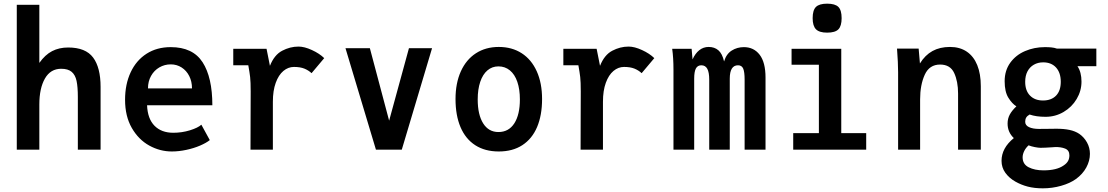

<svg xmlns="http://www.w3.org/2000/svg" viewBox="-20 -816 6040 1047"><path d="M71.5 0V-790H194.5V-473Q226 -517.5 264.2 -537.2Q302.5 -557 351.5 -557Q447 -557 487.8 -502.2Q528.5 -447.5 528.5 -342V0H404.5V-287Q404.5 -342 397.5 -374.8Q390.5 -407.5 370.8 -424.2Q351 -441 313.5 -441Q255.5 -441 225 -387.8Q194.5 -334.5 194.5 -246V0Z M662 -272Q662 -356.5 692.5 -421.8Q723 -487 779.2 -523Q835.5 -559 911 -559Q1031.5 -559 1084.8 -476.5Q1138 -394 1138 -242H782Q785 -168 822.8 -130Q860.5 -92 925 -92Q972 -92 1015.8 -105.5Q1059.5 -119 1078 -136L1124 -52Q1104.5 -36.5 1070.8 -22Q1037 -7.5 996.2 1.2Q955.5 10 917 10Q852.5 10 794 -22.2Q735.5 -54.5 698.8 -118.2Q662 -182 662 -272ZM1027 -334Q1027 -371.5 1012 -401.2Q997 -431 970.5 -448Q944 -465 911 -465Q877.5 -465 849 -448.5Q820.5 -432 803.8 -402.2Q787 -372.5 787 -334Z M1346 0 1346.5 -175Q1347 -230.5 1347 -317Q1347 -370 1344 -395.8Q1341 -421.5 1334 -460H1252V-550H1433.5L1452 -457Q1475.5 -516.5 1518.5 -539.2Q1561.5 -562 1608 -562Q1640 -562 1681.2 -543Q1722.5 -524 1748 -499L1679 -417Q1662.5 -432.5 1639.8 -441.8Q1617 -451 1583 -451Q1551.5 -451 1525.2 -429Q1499 -407 1483.5 -364.2Q1468 -321.5 1468 -261V0Z M2171 0H2030L1864 -553H1997L2102 -158L2210 -553H2336Z M2464 -276Q2464 -362.5 2493 -426.8Q2522 -491 2575.2 -525.5Q2628.5 -560 2700 -560Q2771.5 -560 2824.8 -525.8Q2878 -491.5 2907 -427.2Q2936 -363 2936 -276Q2936 -187.5 2908.8 -123.2Q2881.5 -59 2828.5 -24.5Q2775.5 10 2700 10Q2624.5 10 2571.5 -24.2Q2518.5 -58.5 2491.2 -122.8Q2464 -187 2464 -276ZM2815 -274Q2815 -329 2801 -369.8Q2787 -410.5 2760.5 -432.2Q2734 -454 2698 -454Q2663.5 -454 2638 -432.2Q2612.5 -410.5 2598.8 -369.8Q2585 -329 2585 -274Q2585 -190.5 2614.8 -143.2Q2644.5 -96 2698 -96Q2754 -96 2784.5 -143.2Q2815 -190.5 2815 -274Z M3146 0 3146.5 -175Q3147 -230.5 3147 -317Q3147 -370 3144 -395.8Q3141 -421.5 3134 -460H3052V-550H3233.5L3252 -457Q3275.5 -516.5 3318.5 -539.2Q3361.5 -562 3408 -562Q3440 -562 3481.2 -543Q3522.5 -524 3548 -499L3479 -417Q3462.5 -432.5 3439.8 -441.8Q3417 -451 3383 -451Q3351.5 -451 3325.2 -429Q3299 -407 3283.5 -364.2Q3268 -321.5 3268 -261V0Z M3652.5 -436Q3652.5 -501 3645.5 -550H3751.5L3756.5 -492Q3771 -524.5 3793.2 -542.2Q3815.5 -560 3844.5 -560Q3876 -560 3897.2 -542Q3918.5 -524 3928.5 -481Q3940.5 -521.5 3970 -540.2Q3999.5 -559 4036.5 -559Q4090.5 -559 4122.5 -517.5Q4154.5 -476 4154.5 -393V0H4040.5V-382Q4040.5 -423.5 4032.8 -441.8Q4025 -460 4004.5 -460Q3959.5 -460 3959.5 -387V0H3847.5V-382Q3847.5 -421.5 3837 -440.8Q3826.5 -460 3804.5 -460Q3784.5 -460 3775 -443Q3765.5 -426 3765.5 -387V0H3652.5Z M4411.5 -717Q4411.5 -760.5 4429.5 -778.2Q4447.5 -796 4490.5 -796Q4534 -796 4551.8 -778.2Q4569.5 -760.5 4569.5 -717Q4569.5 -674 4551.8 -656Q4534 -638 4490.5 -638Q4448 -638 4429.8 -656.2Q4411.5 -674.5 4411.5 -717ZM4567.5 -550V-90H4703.5V0H4305.5V-90H4445.5V-463H4296.5V-550Z M4877.5 -422Q4877.5 -450 4876 -479.2Q4874.5 -508.5 4872.5 -536L4871.5 -551H4989.5L4996.5 -470Q5024.5 -515.5 5065 -537.8Q5105.5 -560 5160.5 -560Q5214 -560 5251.8 -534.5Q5289.5 -509 5309 -461Q5328.5 -413 5328.5 -346V0H5204.5V-306Q5204.5 -372 5183.2 -418Q5162 -464 5106.5 -464Q5048 -464 5022.8 -408.5Q4997.5 -353 4997.5 -274V0H4877.5Z M5958.5 -551V-455H5855.5Q5877.5 -422.5 5877.5 -371Q5877.5 -320.5 5851.2 -276.2Q5825 -232 5780 -205.5Q5735 -179 5681.5 -179Q5630.5 -179 5594.5 -191.5Q5581.5 -184 5576 -174.8Q5570.5 -165.5 5570.5 -152Q5570.5 -132.5 5591.2 -122.8Q5612 -113 5645.5 -113L5703 -113.5Q5718 -114 5740.5 -114Q5782 -114 5812.5 -107.5Q5843 -101 5865.5 -86Q5891.5 -68 5907.5 -39.2Q5923.5 -10.5 5923.5 23Q5923.5 61 5903.8 97.2Q5884 133.5 5847.5 160Q5815 183.5 5766.5 197.2Q5718 211 5666.5 211Q5620.5 211 5584.2 201.5Q5548 192 5516.5 174Q5483 155 5462.2 126.2Q5441.5 97.5 5441.5 61Q5441.5 -8.5 5508.5 -63Q5474.5 -95 5474.5 -142Q5474.5 -169.5 5486.5 -191.5Q5498.5 -213.5 5522.5 -236Q5498.5 -251 5478.5 -283.5Q5458.5 -316 5458.5 -373Q5458.5 -431.5 5489 -473.8Q5519.5 -516 5569.8 -537.5Q5620 -559 5677.5 -559Q5697 -559 5713 -557.5Q5729 -556 5743.5 -551ZM5764.5 -370Q5764.5 -419.5 5738.8 -447.8Q5713 -476 5668.5 -476Q5640 -476 5617.8 -463.2Q5595.5 -450.5 5583 -426.8Q5570.5 -403 5570.5 -370Q5570.5 -321.5 5596.8 -294.8Q5623 -268 5667.5 -268Q5713 -268 5738.8 -294.5Q5764.5 -321 5764.5 -370ZM5589 -23.5Q5573.5 -9.5 5565 8Q5556.5 25.5 5556.5 42Q5556.5 79.5 5589.5 96.2Q5622.5 113 5670.5 113Q5742.5 113 5780.5 86Q5796.5 75.5 5804 62.2Q5811.5 49 5811.5 31Q5811.5 3.5 5788 -5.8Q5764.5 -15 5733.5 -14L5719.5 -13Q5676.5 -10 5654.5 -10Q5642.5 -10 5623.2 -13.8Q5604 -17.5 5589 -23.5Z"/></svg>

Font: JuliaMono Latin
Style: Bold
Weight: 700
Monospace: yes
Designer: cormullion
Foundry: corm
Version: Version 0.038; ttfautohint (v1.8)